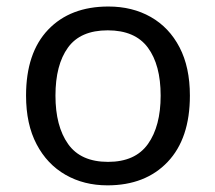

<svg xmlns="http://www.w3.org/2000/svg" viewBox="-20 -553 654 583"><path d="M556.6 -262.7Q556.6 -132.3 489 -61.3Q421.4 9.8 306.2 9.8Q234.9 9.8 179 -22.2Q123 -54.2 91.1 -115Q59.1 -175.8 59.1 -262.7Q59.1 -392.6 126.2 -462.9Q193.4 -533.2 309.1 -533.2Q381.8 -533.2 437.7 -501.5Q493.7 -469.7 525.1 -409.4Q556.6 -349.1 556.6 -262.7ZM148.4 -262.7Q148.4 -169.9 186.8 -115.7Q225.1 -61.5 308.1 -61.5Q390.6 -61.5 429.2 -115.7Q467.8 -169.9 467.8 -262.7Q467.8 -356 429 -408.4Q390.1 -460.9 307.1 -460.9Q224.1 -460.9 186.3 -408.4Q148.4 -356 148.4 -262.7Z"/></svg>

Font: Lunasima
Style: Regular
Weight: 400
Designer: The DocRepair Project, Monotype Design Team
Foundry: Google
Version: Version 2.009